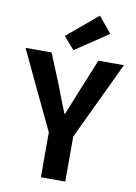

<svg xmlns="http://www.w3.org/2000/svg" viewBox="-112 -1073 805 1140"><g transform="rotate(10 290.5 -503.0)"><path d="M105 -506 217 -271V0H364V-271L587 -741H433L359 -560C337 -505 316 -453 293 -396H289C266 -453 246 -505 225 -560L151 -741H72H-6ZM375 -843 475 -910 396 -1006 303 -928 211 -851 276 -777Z"/></g></svg>

Font: GenSekiGothic2 TW B
Style: Regular
Weight: 700
Version: Version 2.100;PS 2.1;hotconv 16.6.51;makeotf.lib2.5.65220 DE